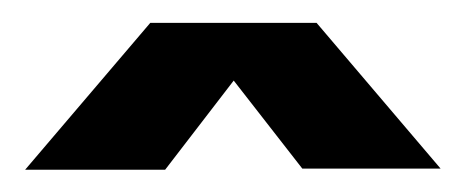

<svg xmlns="http://www.w3.org/2000/svg" viewBox="-20 -743 415 168"><path d="M2 -594.5 111.5 -723H257L365.5 -595.5H244.5L184.5 -672.5L124.5 -594.5Z"/></svg>

Font: Anybody Black
Style: Regular
Weight: 900
Designer: Tyler Finck
Foundry: Etcetera Type Company
Version: Version 1.010; ttfautohint (v1.8.3) -l 8 -r 50 -G 200 -x 14 